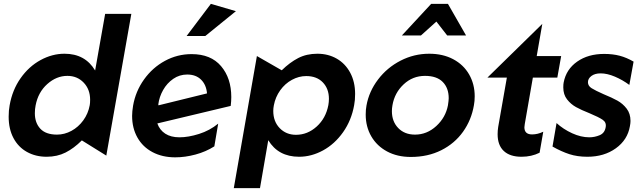

<svg xmlns="http://www.w3.org/2000/svg" viewBox="-20 -803 3343 997"><path d="M662 -731H526L474 -437Q422 -524 315 -524Q251 -524 190.5 -491Q130 -458 87 -397Q44 -336 30 -256Q25 -230 25 -197Q25 -133 50 -86Q75 -39 120 -14Q165 11 222 11Q277 11 320.5 -11Q364 -33 405 -74L532 5ZM161 -215Q161 -237 165 -256Q178 -324 225.5 -366.5Q273 -409 330 -409Q381 -409 414.5 -374Q448 -339 448 -285Q448 -267 446 -257Q438 -213 412.5 -178Q387 -143 351 -123.5Q315 -104 276 -104Q218 -104 189.5 -134.5Q161 -165 161 -215Z M912 -90Q867 -90 838 -109Q809 -128 797 -162L1178 -253Q1181 -277 1181 -299Q1181 -397 1128 -459.5Q1075 -522 975 -522Q901 -522 836.5 -487Q772 -452 728 -390.5Q684 -329 671 -254Q666 -224 666 -201Q666 -138 693.5 -89Q721 -40 772 -13Q823 14 890 14Q941 14 995 -0.5Q1049 -15 1093 -43L1113 -161Q1069 -125 1013.5 -107.5Q958 -90 912 -90ZM952 -416Q997 -416 1024 -389.5Q1051 -363 1055 -318L803 -256L802 -261Q807 -300 827 -335.5Q847 -371 879.5 -393.5Q912 -416 952 -416ZM949 -616H1046L1205 -745L1075 -783Z M1533 11Q1597 11 1657.5 -22Q1718 -55 1761.5 -116.5Q1805 -178 1819 -257Q1824 -282 1824 -315Q1824 -378 1798.5 -425.5Q1773 -473 1728.5 -498.5Q1684 -524 1628 -524Q1572 -524 1528.5 -501.5Q1485 -479 1443 -438L1314 -512L1194 174H1330L1373 -75Q1425 11 1533 11ZM1688 -290Q1688 -274 1685 -257Q1672 -189 1624.5 -146Q1577 -103 1517 -103Q1466 -103 1432.5 -137.5Q1399 -172 1399 -227Q1399 -241 1402 -256Q1410 -299 1435 -334Q1460 -369 1496 -388.5Q1532 -408 1570 -408Q1625 -408 1656.5 -375Q1688 -342 1688 -290Z M2441 -257Q2445 -278 2445 -303Q2445 -366 2416 -416.5Q2387 -467 2333.5 -495.5Q2280 -524 2209 -524Q2130 -524 2060 -488Q1990 -452 1943 -390Q1896 -328 1883 -255Q1879 -234 1879 -208Q1879 -145 1908 -95Q1937 -45 1990 -16.5Q2043 12 2113 12Q2202 12 2271.5 -23Q2341 -58 2384.5 -119Q2428 -180 2441 -257ZM2310 -293Q2310 -282 2306 -256Q2294 -193 2245.5 -148.5Q2197 -104 2135 -104Q2081 -104 2048 -138Q2015 -172 2015 -226Q2015 -241 2018 -257Q2029 -321 2076 -365Q2123 -409 2187 -409Q2248 -409 2279 -377.5Q2310 -346 2310 -293ZM2306 -783H2219L2067 -619H2166L2246 -691L2302 -619H2400Z M2564 -106Q2564 -49 2596 -19Q2628 11 2688 11Q2740 11 2782 -10L2801 -119Q2772 -105 2743 -105Q2703 -105 2703 -142Q2703 -147 2705 -159L2747 -400H2874L2894 -512H2767L2796 -679L2511 -400H2612L2567 -144Q2564 -125 2564 -106Z M3040 -90Q2997 -90 2951 -111Q2905 -132 2870 -164L2849 -42Q2895 -16 2936.5 -2.5Q2978 11 3030 11Q3117 11 3178 -33Q3239 -77 3251 -148Q3254 -163 3254 -175Q3254 -213 3234 -239Q3214 -265 3186 -280.5Q3158 -296 3114 -314Q3071 -333 3052 -345Q3033 -357 3033 -376Q3033 -395 3051 -408.5Q3069 -422 3099 -422Q3133 -422 3173 -405Q3213 -388 3248 -362L3270 -483Q3234 -504 3198 -513.5Q3162 -523 3117 -523Q3034 -523 2977 -483Q2920 -443 2907 -375Q2905 -366 2905 -349Q2905 -312 2924.5 -287Q2944 -262 2971 -247Q2998 -232 3041 -215Q3089 -195 3109.5 -181Q3130 -167 3125 -142Q3120 -112 3094 -101Q3068 -90 3040 -90Z"/></svg>

Font: Geom SemiBold
Style: Bold Italic
Weight: 600
Italic angle: -10°
Version: Version 1.102